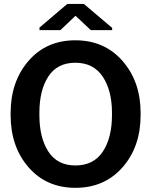

<svg xmlns="http://www.w3.org/2000/svg" viewBox="-20 -921 747 952"><path d="M32.7 0ZM677.2 -350.1Q677.2 -193.8 587.9 -91.8Q498.5 10.3 354 10.3Q210 10.3 121.3 -91.8Q32.7 -193.8 32.7 -350.1V-360.8Q32.7 -516.1 121.1 -618.7Q209.5 -721.2 353.5 -721.2Q498 -721.2 587.6 -618.7Q677.2 -516.1 677.2 -360.8ZM535.2 -361.8Q535.2 -472.2 489.3 -541Q443.4 -609.9 353.5 -609.9Q263.7 -609.9 219.5 -541.5Q175.3 -473.1 175.3 -361.8V-350.1Q175.3 -237.8 220 -169.2Q264.6 -100.6 354 -100.6Q444.3 -100.6 489.7 -169.2Q535.2 -237.8 535.2 -350.1ZM536.1 -782.7V-771.5H430.2L354.5 -842.8L279.3 -771.5H175.8V-784.2L313.5 -901.4H396Z"/></svg>

Font: Roboto Avanza Slab
Style: Bold
Weight: 700
Designer: Google
Version: Version 1.100263; 2013; ttfautohint (v0.94.20-1c74) -l 8 -r 